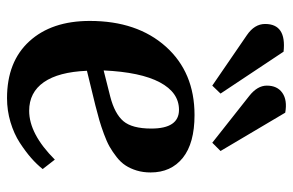

<svg xmlns="http://www.w3.org/2000/svg" viewBox="-166 -666 846 555"><g transform="rotate(90 257.5 -389.0)"><path d="M393.1 -579.1 257.8 -686Q228 -709.5 228 -736.8Q228 -767.1 249 -781.7Q270 -796.4 306.2 -790L417 -603ZM228 -579.1 82 -679.2Q49.8 -701.2 49.8 -731.9Q49.8 -793.9 129.9 -785.2L251 -603ZM313 -527.8Q394.5 -527.8 436.8 -493.9Q479 -460 479 -400.9Q479 -378.9 473.4 -360.6Q467.8 -342.3 458.7 -328.4Q449.7 -314.5 434.3 -302.5Q418.9 -290.5 404.3 -282.2Q389.6 -273.9 367.7 -265.9Q345.7 -257.8 328.1 -252.7Q310.5 -247.6 285.2 -241.2L185.1 -216.8Q188.5 -134.8 218 -92.3Q247.6 -49.8 300.8 -49.8Q367.7 -49.8 441.9 -124L469.2 -88.9Q455.6 -71.8 437.3 -55.7Q418.9 -39.6 393.1 -22.7Q367.2 -5.9 333.5 4.2Q299.8 14.2 264.2 14.2Q158.7 14.2 99.9 -50.3Q41 -114.7 41 -225.1Q41 -361.8 115.2 -444.8Q189.5 -527.8 313 -527.8ZM352.1 -402.8Q352.1 -482.9 297.9 -482.9Q248 -482.9 218.5 -427.5Q189 -372.1 184.1 -265.1L259.8 -284.2Q309.1 -296.9 330.6 -322Q352.1 -347.2 352.1 -402.8Z"/></g></svg>

Font: Literata SemiBold
Style: Italic
Weight: 650
Italic angle: -2.39999°
Designer: Latin by Veronika Burian and Jose Scaglione. Greek by Irene Vlachou. Cyrillic by Vera Evstafieva
Foundry: TypeTogether
Version: Version 3.021